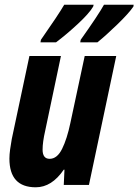

<svg xmlns="http://www.w3.org/2000/svg" viewBox="-20 -786 588 816"><path d="M218 -606Q262 -639 310.5 -684Q359 -729 376 -758L378 -766H253Q228 -723 154 -617L152 -606ZM394 -606Q431 -636 479 -682.5Q527 -729 547 -758L548 -766H422Q397 -721 323 -617L321 -606ZM251 -65H254L251 0H358L474 -548H340L279 -263Q265 -196 244 -153.5Q223 -111 191 -111Q161 -111 161 -150Q161 -182 172 -230L239 -548H105L30 -195Q26 -173 23 -151Q20 -129 20 -112Q20 10 132 10Q200 10 251 -65Z"/></svg>

Font: Noto Sans UI Condensed ExtraBold
Style: Italic
Weight: 800
Width: 3
Designer: Monotype Design Team
Foundry: Monotype Imaging Inc.
Version: 1.001